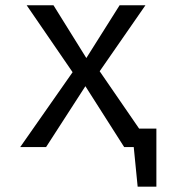

<svg xmlns="http://www.w3.org/2000/svg" viewBox="-20 -560 655 731"><path d="M155.4 0H56.9L256.4 -285.1L81.5 -540H183.6L308.7 -339L435.4 -540H533.8L359.5 -288.7L509.7 -70.3H575.4V150.8H504.1L489.2 0H452.8L305.1 -231.8Z"/></svg>

Font: FiraCode Nerd Font
Style: Regular
Weight: 400
Designer: Carrois Corporate, Edenspiekermann AG, Nikita Prokopov
Foundry: Carrois Corporate, Edenspiekermann AG, Nikita Prokopov
Version: Version 6.002;Nerd Fonts 3.4.0